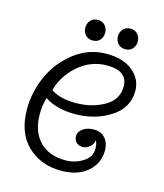

<svg xmlns="http://www.w3.org/2000/svg" viewBox="-98 -689 661 774"><g transform="rotate(15 233.0 -302.0)"><path d="M333 -144Q331 -128 317.5 -116Q304 -104 287 -104Q272 -104 261.5 -113.5Q251 -123 251 -140Q251 -158 269 -171Q287 -184 315 -184Q345 -184 362 -164Q379 -144 379 -114Q379 -60 338.5 -24.5Q298 11 228 11Q144 11 88 -42Q32 -95 32 -195Q32 -266 62.5 -333.5Q93 -401 152.5 -446.5Q212 -492 285 -492Q356 -492 395.5 -458.5Q435 -425 435 -377Q435 -306 371 -265Q307 -224 223 -224Q146 -224 97 -257Q87 -227 87 -188Q87 -116 126 -75Q165 -34 236 -34Q273 -34 306.5 -54.5Q340 -75 340 -110Q340 -130 333 -144ZM111 -294Q148 -268 214 -268Q282 -268 333.5 -297.5Q385 -327 385 -382Q385 -447 299 -447Q232 -447 180 -402Q128 -357 111 -294ZM216 -529Q196 -529 185 -542Q174 -555 174 -572Q174 -589 185 -602Q196 -615 216 -615Q235 -615 246 -602Q257 -589 257 -572Q257 -554 246 -541.5Q235 -529 216 -529ZM352 -529Q332 -529 321 -542Q310 -555 310 -572Q310 -589 321 -602Q332 -615 352 -615Q371 -615 382 -602Q393 -589 393 -572Q393 -554 382 -541.5Q371 -529 352 -529Z"/></g></svg>

Font: Bonbon
Style: Regular
Weight: 400
Designer: Ksenia Erulevich
Foundry: Cyreal (www.cyreal.org)
Version: Version 1.001